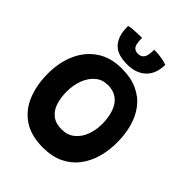

<svg xmlns="http://www.w3.org/2000/svg" viewBox="-250 -1017 1177 1177"><g transform="rotate(45 338.5 -428.5)"><path d="M332 25.5Q227.5 25.5 161.2 -19.5Q95 -64.5 63.8 -142Q32.5 -219.5 32.5 -316.5Q32.5 -416.5 67.8 -494Q103 -571.5 169.8 -615.8Q236.5 -660 332 -660Q411.5 -660 468.5 -633.5Q525.5 -607 561.8 -560Q598 -513 615 -451Q632 -389 632 -317Q632 -249.5 614.8 -188Q597.5 -126.5 561.2 -78.5Q525 -30.5 468.2 -2.5Q411.5 25.5 332 25.5ZM333.5 -134.5Q384.5 -134.5 418.8 -162.5Q453 -190.5 470 -235.8Q487 -281 487 -332.5Q487 -370.5 479.5 -405.8Q472 -441 455.5 -468.5Q439 -496 411 -512Q383 -528 342 -528Q295.5 -528 262 -500Q228.5 -472 210.2 -424.8Q192 -377.5 192 -319Q192 -267 205.8 -225.2Q219.5 -183.5 250.8 -159Q282 -134.5 333.5 -134.5ZM503.5 -863.5Q503.5 -786.5 458.8 -743.2Q414 -700 337.5 -700Q262 -700 224.2 -731.2Q186.5 -762.5 177 -822.5Q175.5 -834 174.8 -846.2Q174 -858.5 174 -871.5Q187 -875.5 207.8 -877.2Q228.5 -879 250 -879.5Q271.5 -880 286 -880Q286 -867.5 286.8 -856Q287.5 -844.5 289.5 -835.5Q293.5 -813 305.2 -803Q317 -793 337 -793Q363 -793 376.8 -811.2Q390.5 -829.5 390.5 -881.5Q427.5 -881.5 457.8 -876Q488 -870.5 503.5 -863.5Z"/></g></svg>

Font: Grandstander Thin
Style: Bold
Weight: 700
Version: Version 1.200